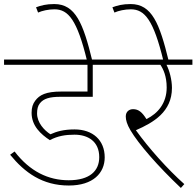

<svg xmlns="http://www.w3.org/2000/svg" viewBox="-20 -916 970 948"><path d="M348 -251C414 -251 470 -218 470 -140C470 -72 423 -26 319 -26C219 -26 128 -69 52 -168L30 -152C102 -64 189 0 320 0C440 0 497 -62 497 -139C497 -224 438 -277 348 -277C295 -277 260 -267 229 -253C199 -272 163 -310 163 -356C163 -377 167 -394 177 -406C195 -429 225 -438 277 -438H438V-596H563V-622H0V-596H412V-464H283C206 -464 175 -447 154 -419C142 -403 136 -385 136 -359C136 -294 182 -253 226 -224C265 -245 304 -251 348 -251Z M410 -615H436C391 -800 353 -896 248 -896C208 -896 182 -889 158 -880L168 -854C188 -863 219 -870 249 -870C317 -870 361 -818 410 -615Z M890 -7C808 -80 714 -185 651 -273C738 -311 829 -364 829 -482C829 -521 817 -568 802 -596H930V-622H548V-596H772C786 -575 803 -540 803 -484C803 -407 760 -356 703 -328C682 -362 664 -377 637 -377C618 -377 601 -365 601 -341C601 -323 607 -302 624 -273C664 -205 759 -96 873 12Z M787 -615H813C768 -800 730 -896 625 -896C585 -896 559 -889 535 -880L545 -854C565 -863 596 -870 626 -870C694 -870 738 -818 787 -615Z"/></svg>

Font: Noto Sans Devanagari UI Thin
Style: Regular
Weight: 100
Designer: Jelle Bosma - Monotype Design Team
Foundry: Monotype Imaging Inc.
Version: Version 2.004